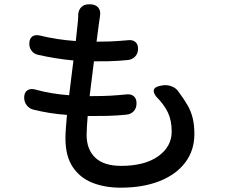

<svg xmlns="http://www.w3.org/2000/svg" viewBox="-20 -816 1040 889"><path d="M92 -367Q93 -389 107 -398Q121 -407 141 -402Q181 -391 220.5 -384.5Q260 -378 300 -375L320 -536Q278 -540 237.5 -546.5Q197 -553 157 -562Q137 -566 125.5 -582Q114 -598 116 -618Q117 -638 129.5 -647Q142 -656 162 -652Q203 -642 245 -635.5Q287 -629 331 -626L341 -720Q342 -733 342 -738Q342 -743 342 -747Q343 -770 357 -783.5Q371 -797 394 -796H402Q425 -794 436 -779.5Q447 -765 443 -742Q443 -737 441.5 -730.5Q440 -724 439 -714L427 -623Q463 -623 487.5 -624Q512 -625 532 -626.5Q552 -628 575 -630Q595 -632 607.5 -621Q620 -610 619 -589Q619 -568 605.5 -554Q592 -540 571 -538Q547 -536 528 -534.5Q509 -533 483.5 -532.5Q458 -532 417 -532H415L395 -371H409Q458 -371 492 -373Q526 -375 567 -379Q588 -381 600.5 -369.5Q613 -358 612 -336Q612 -315 599 -301Q586 -287 565 -285Q541 -283 521.5 -281.5Q502 -280 479 -279.5Q456 -279 424 -279H386Q384 -253 382.5 -230.5Q381 -208 381 -192Q381 -124 421 -86Q461 -48 541 -48Q650 -48 712.5 -92.5Q775 -137 775 -207Q775 -258 757.5 -295Q740 -332 703 -369Q674 -408 719 -418L729 -420Q751 -425 774 -416.5Q797 -408 809 -388Q832 -357 848 -329.5Q864 -302 872 -270Q880 -238 880 -195Q880 -120 838 -64Q796 -8 719 22.5Q642 53 539 53Q466 53 408.5 30.5Q351 8 317 -42.5Q283 -93 283 -176Q283 -195 285 -223Q287 -251 290 -284Q248 -287 210.5 -293Q173 -299 136 -308Q115 -313 103 -329.5Q91 -346 92 -367Z"/></svg>

Font: Chiron GoRound TC M
Style: Regular
Weight: 500
Designer: Ryoko NISHIZUKA 西塚涼子 (kana, bopomofo & ideographs); Paul D. Hunt (Latin, Greek & Cyrillic); Sandoll Communications 산돌커뮤니
Foundry: Adobe
Version: Version 1.000;hotconv 1.1.1;makeotfexe 2.6.0